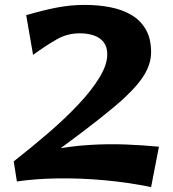

<svg xmlns="http://www.w3.org/2000/svg" viewBox="-20 -729 705 784"><path d="M138 -57 36 -70Q110 -128 178.5 -187Q247 -246 301 -303.5Q355 -361 386.5 -413Q418 -465 418 -507Q418 -538 403 -557Q388 -576 362.5 -584.5Q337 -593 306 -593Q255 -593 212 -568.5Q169 -544 115 -505L87 -667Q151 -686 209 -697.5Q267 -709 325 -709Q381 -709 430 -699.5Q479 -690 516.5 -668Q554 -646 575.5 -608.5Q597 -571 597 -516Q597 -480 581 -445.5Q565 -411 531 -373Q497 -335 442.5 -289.5Q388 -244 312.5 -187Q237 -130 138 -57ZM597 35Q506 16 407 7Q308 -2 215 -0.5Q122 1 49 12L36 -70Q109 -101 187 -116.5Q265 -132 343 -137Q421 -142 494 -139Q567 -136 629 -130Z"/></svg>

Font: Marhey Medium
Style: Regular
Weight: 500
Designer: Nur Syamsi & Bustanul Arifin
Foundry: Namelatype
Version: Version 1.000